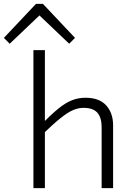

<svg xmlns="http://www.w3.org/2000/svg" viewBox="-69 -968 703 988"><path d="M162 -710V0H103V-710ZM150 -277 139 -323Q192 -377 230 -408Q268 -439 301 -452Q334 -465 371 -465Q442 -465 477.5 -425.5Q513 -386 513 -323V0H454V-313Q454 -363 432 -388Q410 -413 361 -413Q334 -413 307 -401.5Q280 -390 243 -360.5Q206 -331 150 -277ZM-49 -773 116 -948H143L147 -901L-19 -743ZM317 -773 287 -743 121 -901 125 -948H152Z"/></svg>

Font: Intel One Mono Light
Style: Regular
Weight: 300
Monospace: yes
Designer: Fred Shallcrass
Foundry: Frere-Jones Type LLC
Version: Version 1.004